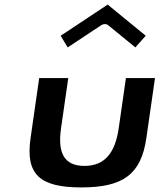

<svg xmlns="http://www.w3.org/2000/svg" viewBox="-20 -829 712 839"><path d="M245.1 -672.8 275.8 -621.8 422.9 -719.2C431.7 -725 444.4 -725.7 452.4 -719.2L571.4 -621.8L616.8 -672.8L450.6 -809ZM151.3 -488 113.6 -226C90.8 -68.1 151.5 -10 335.4 -10C519.3 -10 596.8 -68.1 619.6 -226L657.3 -488H530.3L498.8 -269C483.5 -163.4 439.8 -104 349 -104C258.2 -104 231.5 -163.4 246.8 -269L278.3 -488Z"/></svg>

Font: Hussar Ekologiczny
Style: Regular
Weight: 400
Foundry: Cannot Into Space Fonts
Version: Version 0.97